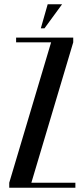

<svg xmlns="http://www.w3.org/2000/svg" viewBox="-20 -874 388 894"><path d="M55 -677V-699H321V-677L126 -23H331V0H23V-23L218 -677ZM170 -742 202 -854H269L187 -742Z"/></svg>

Font: Moniqa Narrow Heading
Style: Bold
Weight: 700
Width: 4
Designer: Rajesh Rajput
Foundry: Rajesh Rajput
Version: Version 1.000